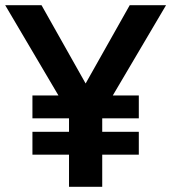

<svg xmlns="http://www.w3.org/2000/svg" viewBox="-28 -720 660 740"><path d="M238 0V-283L-8 -700H132L332 -345H272L472 -700H612L366 -283V0ZM97 -124V-212H507V-124ZM97 -264V-352H507V-264Z"/></svg>

Font: Cabin Resolve
Style: Bold-Resolve
Weight: 700
Designer: Pablo Impallari
Foundry: Pablo Impallari. http://www.impallari.com Igino Marini. http://www.ikern.com
Version: Version 3.001